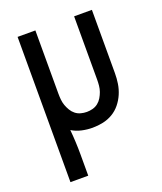

<svg xmlns="http://www.w3.org/2000/svg" viewBox="-136 -609 772 913"><g transform="rotate(-20 250.0 -152.5)"><path d="M62 215V-520H152V-200Q152 -185 153.5 -169.5Q155 -154 160 -140Q165 -126 173 -112.5Q181 -99 193 -89.5Q205 -80 220 -76Q235 -72 250 -72Q265 -72 280 -76Q295 -80 307 -89.5Q319 -99 327 -112.5Q335 -126 340 -140Q345 -154 346.5 -169.5Q348 -185 348 -200V-520H438V-200Q438 -173 434 -147Q430 -121 419.5 -96.5Q409 -72 392 -51Q375 -30 352 -16.5Q329 -3 303 2.5Q277 8 250 8Q223 8 196 2Q169 -4 146 -18Q149 13 150.5 44.5Q152 76 152 107V215Z"/></g></svg>

Font: Iosevka SS10 Medium
Style: Regular
Weight: 500
Monospace: yes
Designer: Belleve Invis
Foundry: Belleve Invis
Version: Version 28.0.6; ttfautohint (v1.8.4)